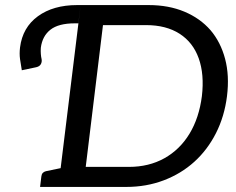

<svg xmlns="http://www.w3.org/2000/svg" viewBox="-20 -737 932 757"><path d="M210 0 298 -717H566Q645 -717 707 -691Q769 -665 810 -618Q850 -571 867.5 -505Q885 -439 875 -358Q865 -278 831.5 -212Q798 -146 746 -99Q694 -52 625.5 -26Q557 0 478 0ZM318 -79H488Q567 -79 628 -113Q689 -147 727 -209.5Q765 -272 776 -358Q786 -444 763.5 -507Q741 -570 688 -604Q635 -638 556 -638H386ZM138 0 143 -41Q144 -50 148.5 -55Q153 -60 161 -62L238 -78L240 0ZM66 -460Q62 -483 59 -504Q56 -525 59 -550Q69 -629 129.5 -673Q190 -717 284 -717H298L289 -645H275Q211 -645 179 -620Q147 -595 141 -549Q140 -536 141 -524Q142 -512 144 -504Q146 -493 141 -484Q136 -475 123 -472Z"/></svg>

Font: Aleo
Style: Italic
Weight: 400
Italic angle: -7°
Designer: Alessio Laiso
Foundry: Alessio Laiso
Version: Version 2.001;gftools[0.9.29]